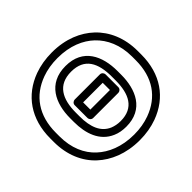

<svg xmlns="http://www.w3.org/2000/svg" viewBox="-181 -959 1206 1206"><g transform="rotate(-45 422.5 -355.5)"><path d="M511 -321H337V-385H511ZM536 -271C547 -271 561 -281 561 -296V-410C561 -421 551 -435 536 -435H312C301 -435 287 -425 287 -410V-296C287 -285 297 -271 312 -271ZM758 -339C758 -185 685 -84 559 -38C518 -23 472 -15 421 -15C310 -15 229 -52 175 -102C117 -155 81 -235 81 -339V-371C81 -525 155 -627 281 -673C322 -688 369 -696 420 -696C531 -696 611 -659 664 -609C721 -555 758 -475 758 -371ZM808 -339V-371C808 -487 766 -581 698 -645C635 -704 543 -746 420 -746C364 -746 311 -737 264 -720C119 -667 31 -544 31 -371V-339C31 -223 73 -128 142 -65C205 -7 298 35 421 35C477 35 529 26 576 9C721 -44 808 -166 808 -339ZM421 -85C577 -85 629 -209 629 -339V-372C629 -504 576 -625 420 -625C264 -625 209 -503 209 -372V-339C209 -235 241 -141 332 -102C359 -90 389 -85 421 -85ZM421 -135C394 -135 371 -140 351 -148C286 -176 259 -242 259 -339V-372C259 -492 302 -575 420 -575C539 -575 579 -493 579 -372V-339C579 -219 539 -135 421 -135Z"/></g></svg>

Font: Asimov
Style: XWidOu
Weight: 500
Designer: Google
Version: Version 2.000980; 2014